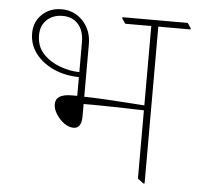

<svg xmlns="http://www.w3.org/2000/svg" viewBox="-48 -681 754 735"><g transform="rotate(5 329.0 -313.5)"><path d="M244 -184Q226 -184 208 -197Q190 -210 177.5 -229.5Q165 -249 165 -268Q165 -307 227 -307Q237 -307 248 -307V-379Q192 -380 148.5 -400.5Q105 -421 80 -454.5Q55 -488 55 -531Q55 -575 85 -603.5Q115 -632 160 -632Q209 -632 242 -596.5Q275 -561 275 -508V-306Q325 -305 387.5 -301Q450 -297 507 -293V-598H407L394 -617V-622H645L658 -603V-598H534V5H529L507 -12V-274Q471 -275 432.5 -276Q394 -277 361.5 -277.5Q329 -278 310 -278Q302 -278 292.5 -278Q283 -278 275 -278V-231Q275 -184 244 -184ZM82 -526Q82 -483 108 -455Q134 -427 172 -413Q210 -399 248 -398V-513Q248 -557 226 -582Q204 -607 166 -607Q129 -607 105.5 -585Q82 -563 82 -526Z"/></g></svg>

Font: Noto Serif Devanagari Thin
Style: Regular
Weight: 100
Designer: Universal Thirst, Indian Type Foundry and the Monotype Design Team
Foundry: Monotype Imaging Inc.
Version: Version 2.004; ttfautohint (v1.8.4.7-5d5b)